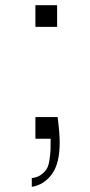

<svg xmlns="http://www.w3.org/2000/svg" viewBox="-20 -537 347 743"><path d="M176 0H117V-84H203Q211 -22 211 15Q211 97 180 138Q149 179 103 186V152Q124 150 138.5 139.5Q153 129 160.5 117Q168 105 171.5 81.5Q175 58 175.5 43.5Q176 29 176 0ZM201 -433H117V-517H201Z"/></svg>

Font: Afta serif
Style: Regular
Weight: 400
Designer: parq.ink
Foundry: Oriol Esparraguera Font
Version: Version 1.000